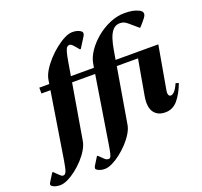

<svg xmlns="http://www.w3.org/2000/svg" viewBox="-285 -935 1430 1360"><g transform="rotate(-20 430.5 -255.0)"><path d="M-56 240Q-84 240 -103.5 231Q-123 222 -123 211Q-123 205 -117 196L-79 135H-73L-38 169Q-31 176 -25.5 179.5Q-20 183 -12 183Q1 183 9.5 165Q18 147 28 85L108 -416H40V-460H115L120 -490Q125 -522 146.5 -557.5Q168 -593 199 -627Q230 -661 265.5 -689Q301 -717 334 -733.5Q367 -750 392 -750Q422 -750 442 -741Q456 -734 461 -728.5Q466 -723 466 -715Q466 -707 459 -695L410 -617H403L382 -642Q367 -660 359 -666Q351 -672 343 -672Q333 -672 325 -664Q317 -656 310 -632Q303 -608 295 -560L278 -460H452L457 -490Q464 -533 494.5 -578.5Q525 -624 571.5 -663Q618 -702 674 -726Q730 -750 787 -750Q823 -750 847.5 -745Q872 -740 892 -730Q904 -724 910.5 -717Q917 -710 917 -699Q917 -686 903.5 -668.5Q890 -651 882 -642L859 -616H852L834 -632Q808 -654 792 -668Q776 -682 763 -688Q750 -694 732 -694Q699 -694 678.5 -671Q658 -648 646 -610.5Q634 -573 627 -530L615 -460H937L879 -131Q876 -113 880.5 -101Q885 -89 897 -89Q910 -89 925 -104.5Q940 -120 958 -160L980 -153Q953 -80 915 -35Q877 10 821 10Q762 10 734.5 -30Q707 -70 721 -150L768 -416H608L537 2Q532 31 512 64Q492 97 463 128Q434 159 401 184.5Q368 210 336.5 225Q305 240 281 240Q255 240 235 231Q215 222 215 212Q215 206 220 196L258 135H264L299 169Q313 183 330 183Q338 183 343 176Q348 169 353 148.5Q358 128 365 85L445 -416H271L200 2Q195 31 175.5 64Q156 97 127.5 128Q99 159 66 184.5Q33 210 1.5 225Q-30 240 -56 240Z"/></g></svg>

Font: Spectral ExtraBold
Style: Italic
Weight: 800
Italic angle: -10°
Designer: Jean-Baptiste Levee
Foundry: Production Type
Version: Version 2.001